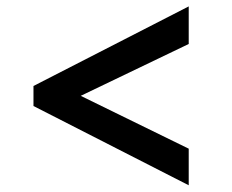

<svg xmlns="http://www.w3.org/2000/svg" viewBox="-20 -574 708 585"><path d="M555 -9.5 82 -251V-312L555 -554.5V-440L226 -282L555 -121Z"/></svg>

Font: Merriweather 24pt Black
Style: Regular
Weight: 900
Designer: Eben Sorkin
Foundry: Eben Sorkin
Version: Version 2.100